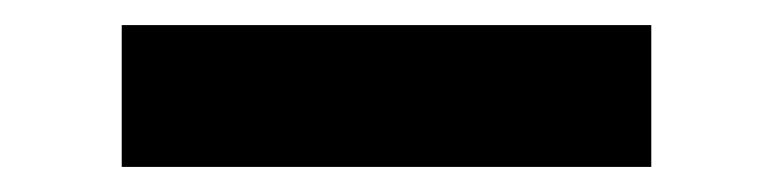

<svg xmlns="http://www.w3.org/2000/svg" viewBox="-20 -371 616 153"><path d="M77 -238V-351H499V-238Z"/></svg>

Font: DM Sans
Style: Bold
Weight: 700
Designer: Colophon Foundry, Jonny Pinhorn
Foundry: Colophon Foundry
Version: Version 4.004; ttfautohint (v1.8.4.7-5d5b)